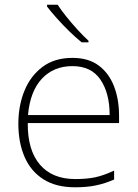

<svg xmlns="http://www.w3.org/2000/svg" viewBox="-20 -786 585 816"><path d="M288 -540Q356 -540 399.5 -507.5Q443 -475 464.5 -419.5Q486 -364 486 -294V-263H98Q97 -148 149.5 -86.5Q202 -25 300 -25Q349 -25 384.5 -32.5Q420 -40 465 -61V-23Q426 -6 387.5 2Q349 10 299 10Q218 10 164.5 -24Q111 -58 84.5 -119Q58 -180 58 -260Q58 -337 84 -400.5Q110 -464 161 -502Q212 -540 288 -540ZM288 -505Q208 -505 158 -451.5Q108 -398 99 -297H446Q446 -390 407 -447.5Q368 -505 288 -505ZM225 -766Q239 -744 261.5 -716Q284 -688 309 -660.5Q334 -633 356 -613V-606H327Q301 -627 273 -654.5Q245 -682 220.5 -709.5Q196 -737 180 -758V-766Z"/></svg>

Font: Noto Sans Gujarati ExtraLight
Style: Regular
Weight: 200
Designer: Jelle Bosma - Monotype Design Team, Universal Thirst
Foundry: Monotype Imaging Inc.
Version: Version 2.106; ttfautohint (v1.8.4.7-5d5b)